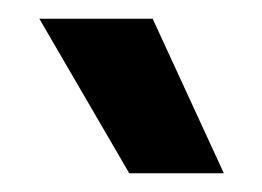

<svg xmlns="http://www.w3.org/2000/svg" viewBox="-20 -734 280 205"><path d="M22 -714H143L219 -549H118Z"/></svg>

Font: Chakra Petch SemiBold
Style: Regular
Weight: 600
Designer: Katatrad Aksorn Co.,Ltd.
Foundry: Cadson Demak Co.,Ltd.
Version: Version 1.000; ttfautohint (v1.6)